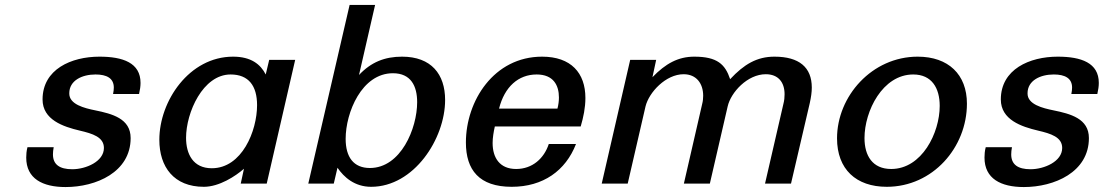

<svg xmlns="http://www.w3.org/2000/svg" viewBox="-20 -742 4461 776"><path d="M91 -147C87 -132 86 -117 86 -105C86 -20 152 14 245 14C368 14 508 -46 508 -184C508 -263 433 -282 365 -296C321 -305 259 -320 260 -365C260 -417 312 -441 366 -441C411 -441 440 -426 440 -388C440 -381 439 -372 437 -362H542C546 -379 548 -394 548 -407C548 -488 477 -513 382 -513C268 -513 152 -462 152 -340C152 -258 235 -230 303 -214C354 -202 400 -188 400 -144C400 -89 327 -58 272 -58C221 -58 194 -77 194 -118C194 -127 195 -136 197 -147Z M624 -177C624 -67 683 13 804 13C866 13 932 -30 966 -60L953 0H1058L1173 -500H1068L1054 -441C1033 -482 995 -513 922 -513C745 -513 624 -334 624 -177ZM732 -185C732 -287 800 -441 912 -441C985 -441 1019 -395 1019 -317C1019 -213 958 -62 836 -62C760 -62 732 -120 732 -185Z M1226 0H1329L1344 -64C1370 -26 1413 13 1480 13C1653 13 1779 -181 1779 -338C1779 -442 1723 -513 1605 -513C1535 -513 1480 -491 1431 -439L1496 -722H1393ZM1377 -181C1377 -287 1442 -446 1568 -446C1641 -446 1666 -394 1666 -329C1666 -223 1600 -63 1475 -63C1409 -63 1377 -107 1377 -181Z M1863 -166C1863 -55 1917 13 2048 13C2175 13 2266 -52 2308 -160H2198C2179 -102 2132 -59 2066 -59C2000 -59 1971 -104 1971 -164C1971 -185 1975 -209 1980 -231H2327C2338 -268 2346 -307 2346 -346C2346 -447 2288 -513 2171 -513C1976 -513 1863 -334 1863 -166ZM1997 -303C2019 -391 2075 -441 2149 -441C2217 -441 2239 -397 2239 -348C2239 -334 2237 -318 2233 -303Z M2412 0H2517L2589 -312C2603 -369 2671 -442 2743 -442C2795 -442 2822 -404 2822 -355C2822 -345 2821 -333 2818 -322L2744 0H2849L2921 -312C2934 -369 3001 -442 3075 -442C3125 -442 3151 -410 3151 -361C3151 -349 3150 -336 3146 -321L3072 0H3177L3253 -326C3258 -349 3261 -369 3261 -388C3261 -470 3210 -513 3110 -513C3039 -513 2987 -482 2931 -422C2911 -482 2879 -513 2786 -513C2721 -513 2670 -485 2617 -430L2632 -500H2527Z M3363 -183C3363 -58 3440 13 3564 13C3750 13 3888 -146 3888 -323C3888 -441 3813 -513 3689 -513C3504 -513 3363 -353 3363 -183ZM3474 -184C3474 -293 3547 -441 3671 -441C3746 -441 3778 -386 3778 -314C3778 -205 3706 -59 3582 -59C3506 -59 3474 -113 3474 -184Z M3964 -147C3960 -132 3959 -117 3959 -105C3959 -20 4025 14 4118 14C4241 14 4381 -46 4381 -184C4381 -263 4306 -282 4238 -296C4194 -305 4132 -320 4133 -365C4133 -417 4185 -441 4239 -441C4284 -441 4313 -426 4313 -388C4313 -381 4312 -372 4310 -362H4415C4419 -379 4421 -394 4421 -407C4421 -488 4350 -513 4255 -513C4141 -513 4025 -462 4025 -340C4025 -258 4108 -230 4176 -214C4227 -202 4273 -188 4273 -144C4273 -89 4200 -58 4145 -58C4094 -58 4067 -77 4067 -118C4067 -127 4068 -136 4070 -147Z"/></svg>

Font: Perun Medium Italic
Style: Regular
Weight: 500
Italic angle: -12°
Foundry: Copyright (c) Stefan Peev, Context Ltd, 2016
Version: Version 1.026